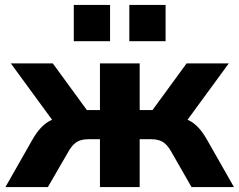

<svg xmlns="http://www.w3.org/2000/svg" viewBox="-20 -758 970 778"><path d="M2 0 113 -195Q130 -224 148 -242.5Q166 -261 188 -271.5Q210 -282 238 -285L215 -240L24 -501H194L332 -312H385V-501H546V-312H598L736 -501H907L716 -240L692 -285Q721 -282 743 -271.5Q765 -261 783 -242Q801 -223 817 -195L928 0H756L673 -145Q662 -164 650.5 -174.5Q639 -185 624.5 -189.5Q610 -194 591 -194H546V0H385V-194H340Q321 -194 306.5 -189.5Q292 -185 280.5 -174.5Q269 -164 258 -145L174 0ZM504 -591V-738H651V-591ZM279 -591V-738H426V-591Z"/></svg>

Font: Nunito Sans 8pt ExtraBold
Style: Regular
Weight: 800
Version: Version 3.101;gftools[0.9.27]